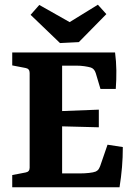

<svg xmlns="http://www.w3.org/2000/svg" viewBox="-20 -796 568 816"><path d="M407 -418 387 -485Q381 -504 366 -509Q356 -512 339.5 -514.5Q323 -517 305 -517H244V-324L400 -330V-255L244 -259V-59H321Q339 -59 358 -61Q377 -63 387 -67Q395 -71 398.5 -76Q402 -81 406 -91L437 -181L502 -171Q502 -127 498.5 -85.5Q495 -44 488 0H32V-52L89 -63Q106 -66 106 -83V-486Q106 -504 89 -507L32 -518V-573H469Q474 -535 474.5 -496.5Q475 -458 472 -418ZM432 -736 315 -617 235 -613 110 -733 147 -775 276 -702 396 -776Z"/></svg>

Font: Yrsa
Style: Regular
Weight: 400
Designer: Anna Giedrys (Yrsa+Rasa design), David Brezina (Yrsa art-direction, Rasa art-direction, design)
Foundry: Rosetta Type Foundry
Version: Version 2.004